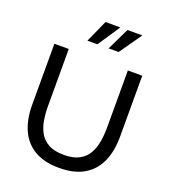

<svg xmlns="http://www.w3.org/2000/svg" viewBox="-166 -1056 1056 1191"><g transform="rotate(20 362.0 -460.5)"><path d="M362 14Q263.5 14 199.2 -23.8Q135 -61.5 103.5 -131.2Q72 -201 72 -297V-700H167V-323Q167 -275 174.5 -230Q182 -185 202.2 -149.5Q222.5 -114 261.2 -93Q300 -72 362 -72Q424.5 -72 463 -93Q501.5 -114 521.8 -149.8Q542 -185.5 549.5 -230.5Q557 -275.5 557 -323V-700H652V-297Q652 -201 620.5 -131.2Q589 -61.5 524.8 -23.8Q460.5 14 362 14ZM258 -788 324 -935H422L324 -788ZM398 -788 469 -935H567L464 -788Z"/></g></svg>

Font: Cabin Resolve
Style: Regular-Resolve
Weight: 400
Designer: Pablo Impallari
Foundry: Pablo Impallari. http://www.impallari.com Igino Marini. http://www.ikern.com
Version: Version 3.001